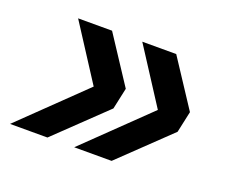

<svg xmlns="http://www.w3.org/2000/svg" viewBox="-76 -590 738 627"><g transform="rotate(20 292.5 -276.0)"><path d="M231 -76 446 -284 322 -476H440L547 -313L531 -239L361 -76ZM8 -76 223 -284 99 -476H217L324 -313L308 -239L138 -76Z"/></g></svg>

Font: Geist Medium
Style: Italic
Weight: 500
Italic angle: -12°
Designer: Basement.studio, Andrés Briganti, Mateo Zaragoza
Foundry: Basement.studio, Vercel, Andrés Briganti, Guido Ferreyra, Mateo Zaragoza
Version: Version 1.500; ttfautohint (v1.8.4.7-5d5b)